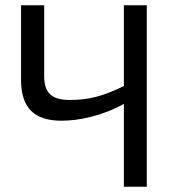

<svg xmlns="http://www.w3.org/2000/svg" viewBox="-20 -710 665 730"><path d="M538 -690H451V-383C370 -343 316 -330 245 -330C175 -330 147 -358 148 -425V-690H60V-407C60 -301 109 -251 214 -251C279 -251 368 -269 451 -315V0H538Z"/></svg>

Font: SnT
Style: Regular
Weight: 400
Designer: Natanael Gama
Version: Version 1.001;PS 001.001;hotconv 1.0.70;makeotf.lib2.5.58329